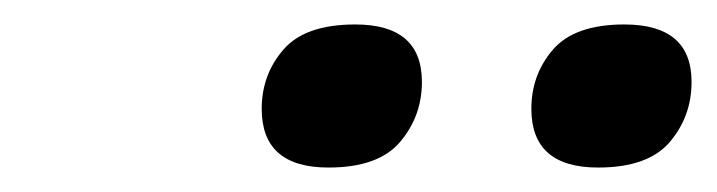

<svg xmlns="http://www.w3.org/2000/svg" viewBox="-20 -729 586 157"><path d="M248.5 -592Q194 -592 194 -640Q194 -668 211.8 -688.5Q229.5 -709 270.5 -709Q325 -709 325 -662Q325 -634 307.2 -613Q289.5 -592 248.5 -592ZM469 -592Q414.5 -592 414.5 -640Q414.5 -668 432.2 -688.5Q450 -709 490.5 -709Q545.5 -709 545.5 -662Q545.5 -634 527.8 -613Q510 -592 469 -592Z"/></svg>

Font: Newsreader Caption Medium
Style: Italic
Weight: 500
Italic angle: -17°
Designer: Hugues Gentile
Foundry: Production Type
Version: Version 1.001